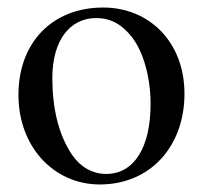

<svg xmlns="http://www.w3.org/2000/svg" viewBox="-20 -480 540 510"><path d="M380 -204C380 -88 336 -18 262 -18C226 -18 194 -36 172 -68C135 -122 119 -194 119 -273C119 -373 166 -432 235 -432C278 -432 306 -412 330 -382C362 -341 380 -272 380 -204ZM470 -231C470 -369 376 -460 254 -460C119 -460 29 -367 29 -228C29 -89 124 10 245 10C380 10 470 -92 470 -231Z"/></svg>

Font: XITS Math
Style: Regular
Weight: 400
Designer: MicroPress Inc., with final additions and corrections provided by Coen Hoffman, Elsevier (retired)
Version: Version 1.302